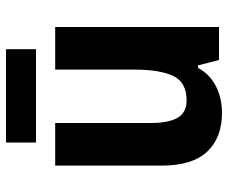

<svg xmlns="http://www.w3.org/2000/svg" viewBox="-80 -670 760 640"><g transform="rotate(-90 300.0 -350.0)"><path d="M530 -546V0H420L402 -70H394Q371 -29 331 -9.5Q291 10 244 10Q161 10 114.5 -39.5Q68 -89 68 -190V-546H210V-228Q210 -168 227.5 -138Q245 -108 285 -108Q346 -108 367 -153Q388 -198 388 -282V-546ZM456 -710V-610H145V-710Z"/></g></svg>

Font: Noto Sans Arabic SemCond
Style: Bold
Weight: 700
Width: 4
Designer: Monotype Design Team, Nadine Chahine, Nizar Qandah and Khaled Hosny
Foundry: Monotype Imaging Inc.
Version: Version 2.012; ttfautohint (v1.8.4.7-5d5b)